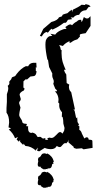

<svg xmlns="http://www.w3.org/2000/svg" viewBox="-20 -745 486 966"><path d="M55.7 -49.3Q46.9 -73.7 24.4 -93.3L35.6 -99.6L22.9 -104L25.9 -128.4Q25.9 -161.1 12.7 -178.2V-201.2Q12.7 -212.4 14.6 -232.4V-271Q21.5 -288.6 21.5 -300.8Q21.5 -307.6 18.6 -313Q27.3 -319.3 27.3 -326.2L26.4 -333Q26.4 -335.4 32 -341.1Q37.6 -346.7 38.1 -350.6Q38.6 -355 42 -356.7Q45.4 -358.4 48.8 -359.4Q52.2 -360.4 54.9 -361.6Q57.6 -362.8 63.5 -372.6Q85.4 -400.9 109.9 -412.1L121.6 -411.6Q128.4 -427.2 147.5 -429.2H162.6L164.1 -404.3L160.2 -407.2V-388.2L164.1 -386.2Q161.6 -363.8 150.9 -362.3L132.8 -359.9L115.7 -344.7L109.9 -346.7L98.1 -335.9L97.7 -307.1Q97.7 -301.8 104 -299.3L100.1 -290Q78.6 -279.8 78.6 -268.1L84.5 -247.1Q84.5 -240.2 80.3 -236.6Q76.2 -232.9 76.2 -226.1L83 -203.6Q76.7 -176.8 76.7 -167.5Q76.7 -162.6 78.9 -158.2Q81.1 -153.8 83.7 -149.7Q86.4 -145.5 88.9 -141.4Q91.3 -137.2 91.8 -132.8Q92.3 -122.1 112.3 -122.1L115.7 -119.1L111.8 -112.3L115.2 -108.9L121.6 -110.4L121.1 -101.6Q121.1 -76.2 138.7 -76.2L142.1 -78.1Q150.4 -76.2 155.5 -73Q160.6 -69.8 162.8 -65.9Q165 -62 167 -58.8Q168.9 -55.7 171.4 -55.7Q174.3 -55.7 180.7 -56.6Q184.1 -56.6 186 -55.2Q188 -53.7 191.2 -50.8Q194.3 -47.9 197.8 -47.9L209 -50.8L207 -45.4Q207 -41 216.8 -41L222.7 -41.5Q218.3 -44.4 218.3 -46.9Q218.3 -50.8 228.5 -52.7L238.3 -50.8Q245.6 -50.8 251.5 -55.4Q257.3 -60.1 262.7 -65.7Q268.1 -71.3 272.7 -75.9Q277.3 -80.6 282.2 -80.6Q288.1 -80.6 294.4 -72.8L302.7 -87.4Q303.2 -94.2 304.7 -101.1Q301.3 -111.3 298.8 -123Q298.3 -145 295.9 -152.8Q294.4 -157.7 292.5 -157.7H292Q291.5 -157.7 291 -156.7L292 -180.2Q282.2 -190.9 279.3 -202.6Q277.8 -208 277.8 -215.3L278.3 -224.1L272.9 -229.5Q274.4 -236.3 274.4 -242.7Q274.4 -251.5 272 -259.3Q268.1 -274.4 255.9 -285.6H265.1L266.6 -290.5L258.3 -298.3L249.5 -319.3Q249.5 -322.3 247.6 -325.7H249Q249 -328.1 250 -330.1Q251 -332 251 -335.9L250 -335.4V-340.8L244.1 -356Q242.7 -361.3 242.7 -367.7Q242.7 -371.1 243.2 -375L227.1 -407.7L221.2 -445.8L218.8 -443.4Q208.5 -491.7 208.5 -520Q208.5 -533.7 210.9 -542.5Q216.8 -556.6 228 -562.5L243.2 -564.9L233.4 -575.2L257.8 -570.8Q265.6 -582.5 283.2 -591.3Q299.3 -599.6 310.1 -599.6Q312.5 -599.6 314.9 -599.1L308.6 -608.9L323.7 -619.1Q329.6 -622.1 334 -622.1Q338.9 -622.1 342.3 -617.7Q353 -630.4 367.2 -637.2Q374 -645.5 384.8 -645.5Q386.7 -645.5 388.7 -645L389.2 -636.7L391.1 -635.3Q394 -636.7 401.9 -659.2Q411.1 -651.9 418.5 -651.9Q421.9 -651.9 424.8 -653.3L435.5 -663.6V-614.7L411.1 -578.1Q388.2 -574.7 384.3 -572.8Q381.3 -570.8 381.3 -567.4Q381.3 -565.9 381.8 -564.5L382.8 -562L369.6 -547.4Q361.8 -545.4 353 -541.5Q344.7 -537.1 335 -529.8L329.1 -530.3L330.6 -535.6Q330.1 -537.1 328.6 -537.1Q327.1 -537.1 324.7 -535.6Q306.2 -526.4 296.4 -513.7L277.8 -518.6L283.7 -505.9Q284.7 -503.4 284.7 -501Q284.7 -493.7 290 -492.7Q289.6 -485.4 289.6 -478Q289.6 -454.6 295.4 -432.6Q297.9 -423.8 301.8 -414.3Q305.7 -404.8 310.5 -393.6L303.7 -394.5Q302.7 -394 302.7 -392.1Q302.7 -391.1 303.2 -389.2Q304.7 -382.3 313.5 -370.1L315.4 -327.1L328.6 -319.3Q326.7 -313 326.7 -307.1Q326.7 -302.2 328.1 -297.9Q330.1 -288.6 338.4 -280.8L357.4 -192.9L349.6 -196.3L355.5 -187L363.3 -149.9L368.2 -155.3L370.1 -130.9L377.4 -118.7L373.5 -112.8L379.4 -109.4L378.9 -91.8Q388.2 -87.4 392.1 -72.8L404.3 -48.3L413.1 -54.2Q424.8 -54.2 424.8 -47.9Q424.8 -42 429.7 -42Q444.8 -42 444.8 -35.6L445.8 -1L400.4 6.3L391.6 1L363.8 3.4L349.6 -1.5L352.1 -4.9L324.7 -28.3Q324.2 -35.6 323.2 -42.5L321.8 -33.2L314 -23.9L308.6 -24.9Q303.7 -24.9 300.3 -21.7Q296.9 -18.6 293.9 -14.9Q291 -11.2 287.8 -8.1Q284.7 -4.9 280.3 -4.9Q273.9 -4.9 265.6 -10.7Q257.3 5.4 236.8 5.4Q217.8 5.4 205.1 -1L178.2 16.1Q166.5 15.6 166.5 10.3L171.9 2L170.4 -2.4L168.5 2.9L164.1 8.8L161.6 2.4L160.6 6.3L161.6 13.7Q137.2 -9.3 107.9 -10.7L98.1 -22.5L96.7 -15.1L81.1 -31.7V-41L74.7 -32.2L63.5 -43.5L70.3 -55.7ZM206 26.7 217.1 29.9V26.4Q243.8 39.8 250.8 67.4L246.4 74.4L251.1 75.6L242.3 81.7Q240.8 102.5 226.2 102.5L220.6 101.9L217.7 106.3L213.9 104.9Q210.4 104.9 205.7 108.4L200.7 104V108.1L184 97.6L187.5 95.2Q187.5 94 180.8 94H178.4Q169.9 94 169.9 82.6Q169.9 76.5 172.6 66.2L171.1 59.5Q171.1 54.5 173.7 48.3Q184.9 44.2 188.1 34L191 34.3L189.3 31.3Q196 26.4 204.2 26.4ZM206 119.4 217.1 122.7V119.1Q243.8 132.6 250.8 160.2L246.4 167.2L251.1 168.4L242.3 174.5Q240.8 195.3 226.2 195.3L220.6 194.7L217.7 199.1L213.9 197.7Q210.4 197.7 205.7 201.2L200.7 196.8V200.9L184 190.3L187.5 188Q187.5 186.8 180.8 186.8H178.4Q169.9 186.8 169.9 175.4Q169.9 169.2 172.6 159L171.1 152.2Q171.1 147.3 173.7 141.1Q184.9 137 188.1 126.8L191 127L189.3 124.1Q196 119.1 204.2 119.1ZM180.7 -564.5 197.8 -599.6 238.3 -634.3Q270.5 -642.6 276.4 -657.7L291 -662.6L295.9 -671.4Q305.7 -675.3 319.3 -678.7Q327.6 -687.5 341.3 -696.3L342.8 -683.1Q343.3 -691.4 347.7 -696.8Q375 -709 390.6 -721.2L408.7 -719.7L409.7 -724.6L428.2 -719.7L436 -710.9L426.3 -710.4L413.6 -693.8Q388.2 -692.9 377.9 -670.4Q359.9 -670.4 349.1 -656.7L335.4 -657.2L343.3 -648.9L321.8 -645.5Q314.9 -631.8 309.6 -630.4H301.8Q285.2 -617.7 267.1 -607.4L243.7 -595.7L240.7 -600.6Q231.4 -595.7 220.2 -579.6Q218.8 -584 214.8 -584Q210.9 -584 204.1 -579.1Q200.2 -577.6 189.5 -561.5Z"/></svg>

Font: Truetypewriter PolyglOTT
Style: Regular
Weight: 400
Designer: Sergey Beatoff a.k.a. Sam_T
Version: Version 3.76